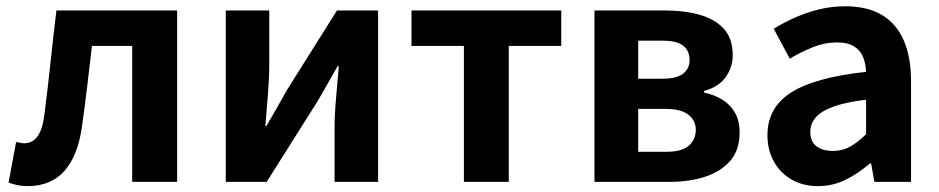

<svg xmlns="http://www.w3.org/2000/svg" viewBox="-20 -594 3066 627"><path d="M70.5 13.8Q52.3 13.8 37.6 10.7Q23 7.7 8 2.3L32.6 -130.2Q39.1 -129.2 45.7 -127.7Q52.3 -126.2 60 -126.2Q85.2 -126.2 101.8 -147.7Q118.4 -169.2 124.9 -218.9Q135.9 -303.9 144.9 -389.5Q154 -475 164.2 -559.8H558.4V0H411.7V-444.1H280.3Q272.7 -377.8 264.7 -311.5Q256.8 -245.1 247.4 -178.6Q234.2 -85.4 190.4 -35.8Q146.5 13.8 70.5 13.8Z M717.3 0V-559.8H859.3V-383.2Q859.3 -340.9 855.1 -287.8Q850.9 -234.6 846.5 -182.4H850Q864.6 -208.2 884.2 -241.8Q903.7 -275.5 917.4 -300.5L1080.4 -559.8H1214.7V0H1072.6V-176.4Q1072.6 -218.8 1077.3 -272Q1082 -325.2 1086.4 -377.4H1082.2Q1067.7 -352.4 1048.4 -317.9Q1029.2 -283.5 1014.5 -259.3L850.8 0Z M1494.9 0V-444.1H1323.8V-559.8H1812.9V-444.1H1641.5V0Z M1921.3 0V-559.8H2152.3Q2214.7 -559.8 2264.6 -545.8Q2314.5 -531.8 2343.7 -500.1Q2372.8 -468.5 2372.8 -413.4Q2372.8 -374.9 2350.1 -342.5Q2327.3 -310.2 2278.8 -296.8V-292Q2313.1 -284.5 2339.2 -268.3Q2365.4 -252.1 2380.3 -225.8Q2395.3 -199.4 2395.3 -160.9Q2395.3 -103.7 2364.3 -68.3Q2333.2 -33 2281.4 -16.5Q2229.6 0 2165.3 0ZM2064.1 -336.9H2141.1Q2189.9 -336.9 2210.9 -353.5Q2231.9 -370.1 2231.9 -398.1Q2231.9 -428.2 2211.2 -444.7Q2190.5 -461.2 2143.3 -461.2H2064.1ZM2064.1 -98.3H2155.9Q2206.5 -98.3 2229.4 -118.3Q2252.2 -138.2 2252.2 -170.5Q2252.2 -200.1 2228.3 -219.2Q2204.4 -238.4 2153.1 -238.4H2064.1Z M2651.4 13.8Q2601.9 13.8 2564.6 -7.9Q2527.4 -29.5 2506.8 -67.2Q2486.2 -105 2486.2 -152.6Q2486.2 -242.2 2562.9 -291.6Q2639.7 -341 2808.3 -359.4Q2807.2 -386.8 2798.1 -408.6Q2789 -430.4 2768.4 -442.9Q2747.8 -455.5 2713.1 -455.5Q2674.3 -455.5 2636.3 -440.5Q2598.3 -425.6 2559 -402.4L2506.7 -500.1Q2540.1 -520.7 2577.2 -537.1Q2614.3 -553.4 2655.3 -563.5Q2696.3 -573.5 2740.1 -573.5Q2811.4 -573.5 2859 -545.7Q2906.6 -517.8 2930.9 -463Q2955.1 -408.3 2955.1 -327V0H2835.4L2824.9 -59.9H2820.4Q2784.3 -28.4 2742 -7.3Q2699.8 13.8 2651.4 13.8ZM2699.7 -101.1Q2731.1 -101.1 2756.6 -115.4Q2782.1 -129.7 2808.3 -155.8V-268.4Q2740.4 -260.3 2700.2 -245.2Q2660 -230.1 2643.1 -209.7Q2626.1 -189.3 2626.1 -163.8Q2626.1 -130.8 2646.7 -116Q2667.3 -101.1 2699.7 -101.1Z"/></svg>

Font: Noto Sans TC
Style: Regular
Weight: 100
Designer: Ryoko NISHIZUKA 西塚涼子 (kana, bopomofo & ideographs); Paul D. Hunt (Latin, Greek & Cyrillic); Sandoll Communications 산돌커뮤니
Foundry: Adobe
Version: Version 2.004;hotconv 1.0.118;makeotfexe 2.5.65603